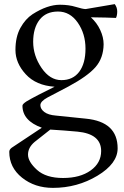

<svg xmlns="http://www.w3.org/2000/svg" viewBox="-20 -532 603 932"><path d="M211 -59Q176 -40 176 -21.5Q176 -3 195 11.5Q214 26 251 29L397 44Q551 59 551 188Q551 262 453 321Q355 380 237 380Q149 380 87 330.5Q25 281 25 205Q25 194 37 185L183 88Q89 54 89 -19Q89 -27 109 -40Q153 -66 245 -111Q155 -117 105 -171.5Q55 -226 55 -289.5Q55 -353 79 -396.5Q103 -440 138 -463Q210 -509 271 -509Q314 -509 348 -498.5Q382 -488 396 -488L537 -512Q549 -496 549 -476.5Q549 -457 543 -445Q503 -447 421 -448Q450 -422 466.5 -386.5Q483 -351 483 -317Q482 -250 443.5 -206Q405 -162 312 -112ZM471 201Q471 118 356 107Q291 101 224 97L148 157Q116 184 116 218.5Q116 253 159.5 292.5Q203 332 286 332Q369 332 420 295.5Q471 259 471 201ZM141 -329Q141 -262 181.5 -202.5Q222 -143 278 -143Q334 -143 364.5 -183.5Q395 -224 395 -296Q395 -368 357.5 -422Q320 -476 261.5 -476Q203 -476 172 -436Q141 -396 141 -329Z"/></svg>

Font: Rosarivo
Style: Regular
Weight: 400
Designer: Pablo Ugerman
Foundry: Pablo Ugerman
Version: Version 1.003